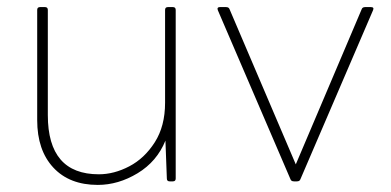

<svg xmlns="http://www.w3.org/2000/svg" viewBox="-20 -512 1104 542"><path d="M85 -173V-484Q85 -492 93 -492H107Q115 -492 115 -484V-187Q115 -20 259 -20Q302 -20 345 -42.5Q388 -65 417 -110.5Q446 -156 446 -222V-484Q446 -492 454 -492H468Q476 -492 476 -484V-8Q476 0 468 0H459Q451 0 451 -8L447 -115Q423 -56 368.5 -23Q314 10 256 10Q176 10 130.5 -39Q85 -88 85 -173Z M810 0Q802 0 800 -6L595 -483L594 -487Q594 -492 601 -492H618Q626 -492 628 -486L815 -48L1001 -486Q1003 -492 1011 -492H1027Q1037 -492 1033 -483L828 -6Q826 0 818 0Z"/></svg>

Font: LINE Seed Sans TH App Thin
Style: Regular
Weight: 250
Designer: Dalton Maag Ltd | Thai characters by Cadson Demak Co.,Ltd.
Foundry: Dalton Maag Ltd
Version: Version 1.003